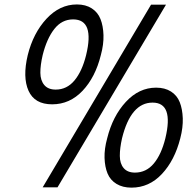

<svg xmlns="http://www.w3.org/2000/svg" viewBox="-20 -841 885 872"><path d="M371.1 -590.8Q410.6 -752.9 312 -752.9Q260.7 -752.9 226.6 -709.2Q192.4 -665.5 173.8 -590.8Q163.1 -544.9 163.3 -510.3Q163.6 -475.6 181.2 -454.8Q198.7 -434.1 232.9 -434.1Q283.7 -434.1 318.4 -475.8Q353 -517.6 371.1 -590.8ZM731 -212.9Q770 -375 672.9 -375Q574.2 -375 534.2 -212.9Q523.9 -167 524.2 -132.6Q524.4 -98.1 541.7 -77.6Q559.1 -57.1 592.8 -57.1Q644 -57.1 678.5 -98.4Q712.9 -139.6 731 -212.9ZM438 -590.8Q413.1 -490.2 355 -428.7Q296.9 -367.2 216.8 -367.2Q137.2 -367.2 109.6 -428.7Q82 -490.2 106 -590.8Q130.9 -690.9 191.2 -755.9Q251.5 -820.8 329.1 -820.8Q369.1 -820.8 396.7 -803Q424.3 -785.2 436.5 -754.2Q448.7 -723.1 450 -681.2Q451.2 -639.2 438 -590.8ZM666 -819.8H733.9L241.2 9.8H173.8ZM798.8 -212.9Q773.4 -112.8 715.3 -50.8Q657.2 11.2 577.1 11.2Q537.1 11.2 509 -5.9Q481 -22.9 468.5 -53Q456.1 -83 454.8 -124Q453.6 -165 466.8 -212.9Q491.7 -313.5 551.5 -378.2Q611.3 -442.9 689 -442.9Q729 -442.9 756.6 -425.3Q784.2 -407.7 796.4 -376.7Q808.6 -345.7 810.1 -303.7Q811.5 -261.7 798.8 -212.9Z"/></svg>

Font: Sinkin Sans 300 Light Italic
Style: Regular
Weight: 300
Italic angle: -112°
Designer: Keith Bates
Foundry: K-Type
Version: Sinkin Sans (version 1.0)  by Keith Bates   •   © 2014   www